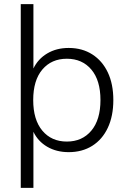

<svg xmlns="http://www.w3.org/2000/svg" viewBox="-20 -725 615 925"><path d="M80 180V-705H141V-395Q163 -441 207.5 -467.5Q252 -494 311 -494Q376 -494 424.5 -463Q473 -432 499.5 -376Q526 -320 526 -243Q526 -166 499.5 -109.5Q473 -53 424.5 -22.5Q376 8 311 8Q252 8 207.5 -18Q163 -44 141 -90V180ZM302 -43Q376 -43 420 -95.5Q464 -148 464 -243Q464 -338 420 -390Q376 -442 302 -442Q228 -442 184 -390Q140 -338 140 -243Q140 -148 184 -95.5Q228 -43 302 -43Z"/></svg>

Font: Nunito Sans Light
Style: Regular
Weight: 300
Designer: Vernon Adams
Foundry: Vernon Adams
Version: Version 3.101; ttfautohint (v1.8.4.7-5d5b);gftools[0.9.27]